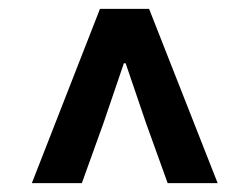

<svg xmlns="http://www.w3.org/2000/svg" viewBox="-20 -690 563 434"><path d="M52 -276 206 -670H317L472 -276H359L310 -412L264 -547H260L214 -412L165 -276Z"/></svg>

Font: Assistant
Style: Bold
Weight: 700
Designer: Hebrew By Ben Nathan, Latin by Paul Hunt
Version: Version 3.000